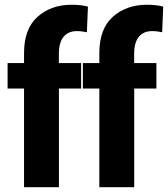

<svg xmlns="http://www.w3.org/2000/svg" viewBox="-20 -777 697 797"><path d="M79.8 0V-556.6Q79.8 -657.2 135.9 -707.3Q191.9 -757.3 277.8 -757.3Q296.6 -757.3 314 -755.4Q331.3 -753.4 345 -749.5L340.6 -643.1Q331.3 -645 320.7 -646.5Q310.1 -647.9 298.6 -647.9Q263.7 -647.9 244 -624.4Q224.4 -600.8 224.4 -553.5V-471.2L224.6 -460.7V0ZM11.5 -409.4V-515.1H135.3H154.1H316.7V-409.4ZM392.3 0V-556.6Q392.3 -657.2 448.4 -707.3Q504.4 -757.3 590.3 -757.3Q609.1 -757.3 626.5 -755.4Q643.8 -753.4 657.5 -749.5L653.1 -643.1Q643.8 -645 633.2 -646.5Q622.6 -647.9 611.1 -647.9Q576.2 -647.9 556.5 -624.4Q536.9 -600.8 536.9 -553.5V-471.2L537.1 -460.7V0ZM324 -409.4V-515.1H447.8H466.6H629.2V-409.4Z"/></svg>

Font: RobotoFlex
Style: Regular
Weight: 400
Designer: Berlow after Robertson
Foundry: Google
Version: Version 2.136